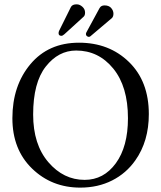

<svg xmlns="http://www.w3.org/2000/svg" viewBox="-20 -855 742 885"><path d="M502.9 -792Q502.9 -778.8 496.1 -772L397 -688Q394 -685.1 389.2 -685.1Q385.3 -685.1 380.6 -688.5Q376 -691.9 376 -698.2Q376 -702.6 379.9 -709L439 -817.9Q445.8 -830.1 461.9 -830.1Q481.9 -830.1 492.4 -818.1Q502.9 -806.2 502.9 -792ZM372.1 -796.9Q372.1 -783.7 365.2 -777.8L276.9 -697.3Q268.6 -689.9 263.2 -689.9Q250 -689.9 250 -702.1Q250 -708 252.4 -712.9L307.1 -823.2Q314 -835.4 334 -835Q347.2 -835 359.6 -824Q372.1 -813 372.1 -796.9ZM331.1 -622.1Q249 -622.1 190.9 -548.1Q132.8 -474.1 132.8 -327.1Q132.8 -189 202.9 -107.4Q272.9 -25.9 370.1 -25.9Q458 -25.9 513.9 -102.5Q569.8 -179.2 569.8 -310.1Q569.8 -456.1 502 -539.1Q434.1 -622.1 331.1 -622.1ZM666 -329.1Q666 -204.1 604 -116.2Q562 -56.2 496.8 -23.2Q431.6 9.8 350.1 9.8Q218.3 9.8 127.7 -78.1Q37.1 -166 37.1 -310.1Q37.1 -460 120.1 -559.1Q203.1 -658.2 344.2 -658.2Q483.4 -658.2 574.7 -569.1Q666 -480 666 -329.1Z"/></svg>

Font: Linux Libertine O
Style: Regular
Weight: 400
Designer: Philipp H. Poll
Foundry: Philipp H. Poll
Version: Version 5.3.0